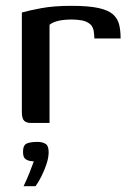

<svg xmlns="http://www.w3.org/2000/svg" viewBox="-20 -422 452 659"><path d="M150 0H86Q71 0 63 -7.5Q55 -15 55 -38V-379Q79 -386 122 -394Q165 -402 225 -402Q284 -402 318 -394.5Q352 -387 368 -372.5Q384 -358 389 -337.5Q394 -317 394 -290H304L303 -304Q302 -328 290 -338.5Q278 -349 261 -352Q244 -355 227 -355Q172 -355 150 -337ZM61 217Q73 192 81 171.5Q89 151 96 132Q93 132 87 131Q76 130 67.5 124Q59 118 59 99Q59 76 72 70.5Q85 65 109 65Q125 65 136 71.5Q147 78 147 100Q147 119 139.5 141.5Q132 164 121.5 184.5Q111 205 102 217Z"/></svg>

Font: Genos Medium
Style: Regular
Weight: 500
Designer: Robert E. Leuschke
Foundry: Robert E. Leuschke
Version: Version 1.010; ttfautohint (v1.8.3)